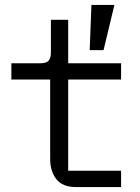

<svg xmlns="http://www.w3.org/2000/svg" viewBox="-20 -757 568 777"><path d="M399 -554H343L350 -737H443ZM287 0Q233 0 208 -32Q183 -64 183 -114V-435H26V-501H143Q167 -501 176.5 -511Q186 -521 186 -546V-677H256V-501H470V-435H256V-66H470V0Z"/></svg>

Font: PlemolJP
Style: Regular
Weight: 400
Monospace: yes
Version: v2.0.4; ttfautohint (v1.8.4.7-5d5b-dirty) -l 6 -r 45 -G 200 